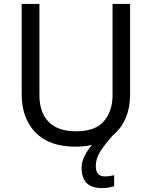

<svg xmlns="http://www.w3.org/2000/svg" viewBox="-20 -734 771 974"><path d="M466 107Q466 136 478 148.5Q490 161 511 161Q528 161 539.5 158.5Q551 156 559 155V211Q545 215 531 217.5Q517 220 497 220Q444 220 419 194Q394 168 394 117Q394 86 410 55.5Q426 25 447 1Q408 10 362 10Q229 10 159.5 -62.5Q90 -135 90 -254V-714H180V-251Q180 -164 226.5 -116Q273 -68 367 -68Q464 -68 507.5 -119.5Q551 -171 551 -252V-714H640V-252Q640 -189 618 -136Q596 -83 552 -47Q508 3 487 37.5Q466 72 466 107Z"/></svg>

Font: Noto Sans Old South Arabian
Style: Regular
Weight: 400
Designer: Monotype Design Team
Foundry: Monotype Imaging Inc.
Version: Version 2.001; ttfautohint (v1.8.4.7-5d5b)